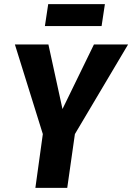

<svg xmlns="http://www.w3.org/2000/svg" viewBox="-20 -908 639 928"><path d="M599 -693 342 -260 305 0H151L187 -260L52 -693H214L282 -381L434 -693ZM471 -782H197L213 -888H487Z"/></svg>

Font: Fira Sans Condensed
Style: Bold Italic
Weight: 700
Width: 3
Italic angle: -8°
Designer: Carrois Corporate & Edenspiekermann AG
Foundry: Carrois Corporate GbR & Edenspiekermann AG
Version: Version 4.203